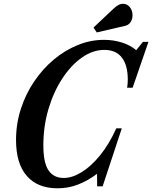

<svg xmlns="http://www.w3.org/2000/svg" viewBox="-20 -982 802 1012"><path d="M283 10.5Q178 10.5 121.2 -54.8Q64.5 -120 64.5 -244Q64.5 -329 89.8 -407.5Q115 -486 159.8 -552.2Q204.5 -618.5 263.2 -667.8Q322 -717 389.8 -744.5Q457.5 -772 528 -772Q577 -772 621.5 -758.2Q666 -744.5 698 -717.5L733.5 -761.5H762.5L679 -519.5H650Q653.5 -537.5 653.5 -563Q653.5 -637.5 622.5 -678.2Q591.5 -719 530 -719Q468.5 -719 411 -678.2Q353.5 -637.5 307.8 -567.2Q262 -497 235.2 -406.5Q208.5 -316 208.5 -216Q208.5 -124 235.8 -84Q263 -44 316 -44Q361 -44 410.8 -74.8Q460.5 -105.5 508 -164Q555.5 -222.5 593 -305.5H622L521 0H492L491.5 -64.5H489.5Q444.5 -30.5 393 -10Q341.5 10.5 283 10.5ZM490 -811 473 -837 577 -935Q590 -947.5 602.8 -954.8Q615.5 -962 628.5 -962Q650 -962 664.2 -944.5Q678.5 -927 678.5 -901.5Q678.5 -880 668 -865Q657.5 -850 640.5 -846Z"/></svg>

Font: Libre Caslon Condensed Bold
Style: Italic
Weight: 700
Italic angle: -22.583°
Designer: Pablo Impallari, Rodrigo Fuenzalida, Katja Schimmel, Ertekin Erdin
Foundry: Pablo Impallari, Rodrigo Fuenzalida
Version: Version 2.000; ttfautohint (v1.8.4.7-5d5b);gftools[0.9.33]